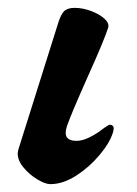

<svg xmlns="http://www.w3.org/2000/svg" viewBox="-20 -453 349 488"><path d="M25 -63Q25 -66 27 -74L129 -398Q136 -419 144.5 -426Q153 -433 170 -433Q190 -433 211.5 -425Q233 -417 245.5 -405.5Q258 -394 255 -383Q245 -351 203 -258Q159 -159 150 -132Q147 -123 147 -115Q147 -95 175 -95Q198 -95 233 -119Q239 -124 248 -130Q257 -136 258 -136Q269 -136 269 -126Q269 -124 267 -116Q259 -90 233 -59Q207 -28 173.5 -6.5Q140 15 108 15Q95 15 75 3Q55 -9 40 -27Q25 -45 25 -63Z"/></svg>

Font: EB Garamond
Style: Bold Italic
Weight: 700
Italic angle: -17.2°
Designer: Georg Duffner and Octavio Pardo
Foundry: Georg Duffner
Version: Version 1.000